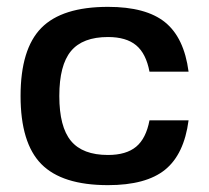

<svg xmlns="http://www.w3.org/2000/svg" viewBox="-20 -530 610 560"><path d="M416 -179H530Q517 -80 461.5 -35Q406 10 295 10Q161 10 100.5 -51.5Q40 -113 40 -250Q40 -387 100.5 -448.5Q161 -510 295 -510Q406 -510 461.5 -465Q517 -420 530 -321H416Q406 -374 377 -398Q348 -422 295 -422Q221 -422 187 -381Q153 -340 153 -250Q153 -160 187 -119Q221 -78 295 -78Q348 -78 377 -102Q406 -126 416 -179Z"/></svg>

Font: Fivo Sans Med
Style: Regular
Weight: 450
Designer: Alexander Slobzheninov
Foundry: Alexander Slobzheninov
Version: 1.0